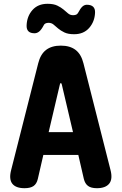

<svg xmlns="http://www.w3.org/2000/svg" viewBox="-20 -980 640 1010"><path d="M236 -285H364L305 -536Q303 -543 300 -543Q297 -543 295 -536ZM421 -39 392 -165H208L179 -39Q173 -13 156.5 -1.5Q140 10 109 10Q63 10 44.5 -14Q26 -38 39 -87L181 -647Q193 -695 222.5 -717.5Q252 -740 300 -740Q348 -740 377.5 -717.5Q407 -695 419 -647L561 -87Q574 -38 554.5 -14Q535 10 490 10Q459 10 443 -2Q427 -14 421 -39ZM210 -847Q198 -824 186.5 -814.5Q175 -805 162 -805Q140 -805 129.5 -815.5Q119 -826 120 -847Q122 -895 151 -927.5Q180 -960 230 -960Q262 -960 281.5 -950.5Q301 -941 314 -930Q327 -919 338 -909.5Q349 -900 365 -900Q370 -900 374.5 -901Q379 -902 382 -903.5Q385 -905 387 -907.5Q389 -910 391 -913Q403 -936 413.5 -945.5Q424 -955 437 -955Q459 -955 470 -944.5Q481 -934 480 -913Q478 -866 449 -833Q420 -800 370 -800Q338 -800 318.5 -809.5Q299 -819 286 -830Q273 -841 262 -850.5Q251 -860 235 -860Q230 -860 226 -859Q222 -858 219 -856.5Q216 -855 213.5 -852.5Q211 -850 210 -847Z"/></svg>

Font: Maple Mono NL ExtraBold
Style: Regular
Weight: 800
Monospace: yes
Designer: subframe7536
Version: Version 7.000